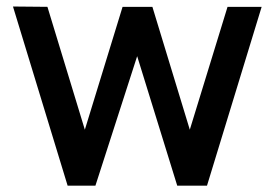

<svg xmlns="http://www.w3.org/2000/svg" viewBox="-20 -584 864 604"><path d="M695.8 -562.5 577.1 -176 459.4 -562.5H365.6L246.9 -176L129.2 -562.5L20.8 -563.5L192.7 0H280.2L411.5 -407.3L537.5 0H631.2L803.1 -562.5Z"/></svg>

Font: Manrope Semibold
Style: Regular
Weight: 600
Width: 4
Designer: Michael Sharanda
Foundry: Michael Sharanda
Version: Version 2.000;PS 002.000;hotconv 1.0.88;makeotf.lib2.5.64775